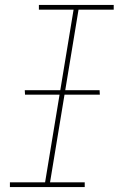

<svg xmlns="http://www.w3.org/2000/svg" viewBox="-20 -755 490 775"><path d="M20 0V-19H162L277 -716H137V-735H439V-716H297L182 -19H322V0ZM383 -373H81L80 -391H382Z"/></svg>

Font: Iosevka Etoile Thin
Style: Italic
Weight: 100
Italic angle: -9°
Designer: Belleve Invis
Foundry: Belleve Invis
Version: Version 22.1.2; ttfautohint (v1.8.4)